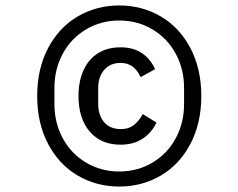

<svg xmlns="http://www.w3.org/2000/svg" viewBox="-20 -700 872 702"><path d="M116 -349Q116 -448 155.5 -523.5Q195 -599 263.5 -639.5Q332 -680 416 -680Q500 -680 568.5 -639.5Q637 -599 676.5 -523.5Q716 -448 716 -349Q716 -250 676.5 -174.5Q637 -99 568.5 -58.5Q500 -18 416 -18Q332 -18 263.5 -58.5Q195 -99 155.5 -174.5Q116 -250 116 -349ZM653 -319V-379Q653 -447 622.5 -503.5Q592 -560 537.5 -592.5Q483 -625 416 -625Q349 -625 294.5 -592.5Q240 -560 209.5 -503.5Q179 -447 179 -379V-319Q179 -251 209.5 -194.5Q240 -138 294.5 -105.5Q349 -73 416 -73Q483 -73 537.5 -105.5Q592 -138 622.5 -194.5Q653 -251 653 -319ZM267 -349Q267 -403 285.5 -443.5Q304 -484 338.5 -505.5Q373 -527 421 -527Q467 -527 498.5 -506Q530 -485 547 -447L494 -418Q471 -470 421 -470Q383 -470 361 -444.5Q339 -419 339 -378V-321Q339 -279 360.5 -253.5Q382 -228 422 -228Q450 -228 468.5 -242Q487 -256 502 -283L552 -252Q535 -215 501.5 -193Q468 -171 421 -171Q349 -171 308 -219Q267 -267 267 -349Z"/></svg>

Font: iA Writer Mono V
Style: Regular
Weight: 400
Designer: Mike Abbink, Paul van der Laan, Pieter van Rosmalen
Foundry: Bold Monday
Version: Version 2.000